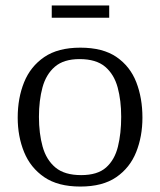

<svg xmlns="http://www.w3.org/2000/svg" viewBox="-20 -675 588 705"><path d="M275 10Q193 10 142.5 -24.5Q92 -59 68.5 -116.5Q45 -174 45 -243Q45 -315 68.5 -373Q92 -431 142.5 -465.5Q193 -500 275 -500Q358 -500 408 -465.5Q458 -431 480.5 -373Q503 -315 503 -243Q503 -174 480 -116.5Q457 -59 407 -24.5Q357 10 275 10ZM278 -32Q338 -32 369.5 -60Q401 -88 413 -136.5Q425 -185 425 -246Q425 -306 412 -354Q399 -402 366 -430Q333 -458 272 -458Q214 -458 181.5 -430Q149 -402 136 -354Q123 -306 123 -246Q123 -185 136.5 -136.5Q150 -88 183.5 -60Q217 -32 278 -32ZM170 -610V-655H381V-610Z"/></svg>

Font: Manuale Light
Style: Regular
Weight: 300
Designer: Eduardo Tunni / Pablo Cosgaya
Foundry: Eduardo Tunni / Pablo Cosgaya
Version: Version 1.002